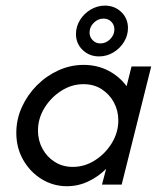

<svg xmlns="http://www.w3.org/2000/svg" viewBox="-20 -651 568 677"><path d="M216 5.6Q168.1 5.6 127.4 -19.1Q86.8 -43.8 62.2 -86.5Q37.5 -129.2 37.5 -182.6Q37.5 -229.9 56.9 -272.9Q76.4 -316 109.7 -349.7Q143.1 -383.3 185.8 -402.8Q228.5 -422.2 275 -422.2Q322.2 -422.2 361.5 -402.1Q400.7 -381.9 426.4 -347.2L443.8 -416.7H513.2L409 0H339.6L354.2 -55.6Q326.4 -27.8 291 -11.1Q255.6 5.6 216 5.6ZM236.8 -62.5Q278.5 -62.5 314.9 -85.8Q351.4 -109 374.3 -146.5Q397.2 -184 397.2 -226.4Q397.2 -261.1 381.6 -289.9Q366 -318.8 338.5 -336.5Q311.1 -354.2 274.3 -354.2Q232.6 -354.2 196.2 -330.9Q159.7 -307.6 136.8 -270.5Q113.9 -233.3 113.9 -190.3Q113.9 -156.2 129.5 -127.1Q145.1 -97.9 172.9 -80.2Q200.7 -62.5 236.8 -62.5ZM329.2 -452.1Q295.1 -452.1 271.5 -474.7Q247.9 -497.2 247.9 -531.2Q247.9 -557.6 262.2 -580.6Q276.4 -603.5 300 -617.4Q323.6 -631.2 350 -631.2Q384 -631.2 407.6 -608.7Q431.2 -586.1 431.2 -552.1Q431.2 -525.7 417 -502.8Q402.8 -479.9 379.5 -466Q356.2 -452.1 329.2 -452.1ZM334 -497.9Q353.5 -497.9 368.4 -512.8Q383.3 -527.8 383.3 -547.2Q383.3 -563.2 372.6 -574.3Q361.8 -585.4 345.1 -585.4Q325.7 -585.4 310.8 -570.8Q295.8 -556.2 295.8 -536.1Q295.8 -520.8 306.6 -509.4Q317.4 -497.9 334 -497.9Z"/></svg>

Font: Afacad
Style: Italic
Weight: 400
Italic angle: -14°
Designer: Kristian Moeller
Foundry: Dicotype
Version: Version 1.000